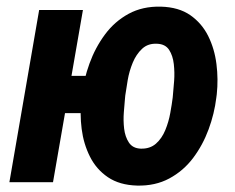

<svg xmlns="http://www.w3.org/2000/svg" viewBox="-20 -559 721 589"><path d="M333 -326.2 312.5 -211.9H65.9L85.9 -326.2ZM234.4 -528.3 142.6 0H8.8L100.1 -528.3ZM230 -254.9 230.5 -265.6Q236.8 -314.9 254.4 -363.8Q272 -412.6 301.8 -452.9Q331.5 -493.2 374.5 -516.6Q417.5 -540 473.6 -538.6Q528.3 -537.1 563.7 -512.5Q599.1 -487.8 618.7 -448.5Q638.2 -409.2 644 -362.5Q649.9 -315.9 645 -270L643.6 -259.3Q637.7 -210.4 619.9 -162.1Q602.1 -113.8 572.3 -74.2Q542.5 -34.7 499.3 -11.5Q456.1 11.7 400.4 10.3Q346.7 8.8 311 -15.4Q275.4 -39.6 255.9 -78.6Q236.3 -117.7 230.5 -163.6Q224.6 -209.5 230 -254.9ZM364.3 -266.1 363.3 -255.4Q361.8 -239.7 359.9 -214.6Q357.9 -189.5 360.8 -164.3Q363.8 -139.2 375.5 -121.6Q387.2 -104 411.6 -103Q439.9 -102.1 458.3 -118.2Q476.6 -134.3 487.1 -159.9Q497.6 -185.5 502.4 -212.6Q507.3 -239.7 509.8 -259.8L510.7 -270Q512.2 -285.6 514.2 -311Q516.1 -336.4 513.2 -362.3Q510.3 -388.2 498.8 -406Q487.3 -423.8 461.9 -424.8Q434.1 -426.3 416 -409.4Q397.9 -392.6 387.2 -366.7Q376.5 -340.8 371.8 -313.5Q367.2 -286.1 364.3 -266.1Z"/></svg>

Font: Roboto Condensed
Style: Bold Italic
Weight: 700
Italic angle: -12°
Designer: Christian Robertson
Foundry: Google
Version: Version 3.0